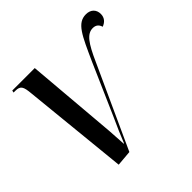

<svg xmlns="http://www.w3.org/2000/svg" viewBox="-146 -676 815 815"><g transform="rotate(-45 261.0 -269.0)"><path d="M75 -469 123 6 193 0 363 -372C397 -448 420 -482 455 -482C473 -482 484 -473 489 -456C508 -463 522 -477 522 -500C522 -525 506 -544 476 -544C423 -544 402 -494 351 -381L251 -153C234 -116 215 -73 203 -42H201C199 -85 194 -156 189 -206L161 -536H26L24 -526H34C65 -526 71 -514 75 -469Z"/></g></svg>

Font: Noto Serif Display ExtraCondensed Medium
Style: Italic
Weight: 500
Width: 2
Italic angle: -12°
Designer: Monotype Design Team
Foundry: Monotype Imaging Inc.
Version: Version 2.009